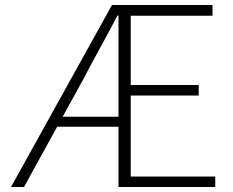

<svg xmlns="http://www.w3.org/2000/svg" viewBox="-20 -748 932 768"><path d="M24 0 428 -728H830V-685H503V-408H775V-366H503V-42H841V0H454V-686H450Q417 -623 381.5 -558.5Q346 -494 312 -429L76 0ZM187 -241V-281H491V-241Z"/></svg>

Font: Noto Sans SC Thin ExtraLight
Style: Regular
Weight: 250
Version: Version 2.004-H2;hotconv 1.0.118;makeotfexe 2.5.65603